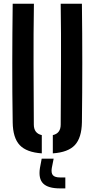

<svg xmlns="http://www.w3.org/2000/svg" viewBox="-20 -820 510 1036"><path d="M48.5 -160Q46 -320 46.2 -480Q46.5 -640 48.5 -800H163Q160.5 -640 161 -474Q161.5 -308 162.5 -148Q162.5 -100.5 205.5 -91V7.5Q123 2 86.2 -37.2Q49.5 -76.5 48.5 -160ZM265 7.5V-91Q307.5 -100.5 307.5 -148Q308.5 -308 309.2 -474Q310 -640 307.5 -800H422Q424 -640 424 -480Q424 -320 422 -160Q420.5 -76.5 384 -37.2Q347.5 2 265 7.5ZM332.5 196.5H304Q239.5 196.5 213 170.2Q186.5 144 195.5 86.5L205 36H269.5L259.5 86.5Q255 114 265.8 125.8Q276.5 137.5 304.5 137.5H332.5Z"/></svg>

Font: Big Shoulders Stencil Text
Style: Bold
Weight: 700
Designer: Patric King
Foundry: XO Type Co
Version: Version 1.000